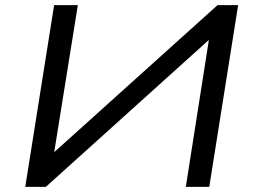

<svg xmlns="http://www.w3.org/2000/svg" viewBox="-20 -725 988 745"><path d="M78 0 190 -705H282L188 -120L173 -119L824 -705H904L792 0H701L793 -586H808L158 0Z"/></svg>

Font: Nunito Sans 10pt Expanded
Style: Italic
Weight: 400
Width: 7
Italic angle: -9°
Designer: Vernon Adams
Foundry: Vernon Adams
Version: Version 3.101;gftools[0.9.27]